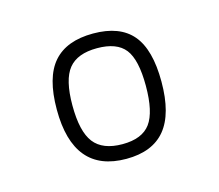

<svg xmlns="http://www.w3.org/2000/svg" viewBox="-54 -725 461 404"><g transform="rotate(-15 176.5 -522.5)"><path d="M62 -524Q62 -594 90.5 -626.5Q119 -659 177 -659Q235 -659 262.5 -626.5Q290 -594 290 -524Q290 -454 262 -420Q234 -386 177 -386Q62 -386 62 -524ZM256 -524Q256 -581 238 -604Q220 -627 177 -627Q134 -627 115 -603.5Q96 -580 96 -524Q96 -467 115 -442.5Q134 -418 177 -418Q220 -418 238 -442.5Q256 -467 256 -524Z"/></g></svg>

Font: Cairo ExtraLight
Style: Regular
Weight: 275
Designer: Mohamed Gaber, Accademia di Belle Arti di Urbino and others
Foundry: Kief Type Foundry, Accademia di Belle Arti di Urbino and others
Version: Version 3.011